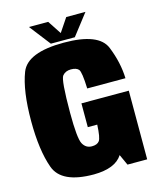

<svg xmlns="http://www.w3.org/2000/svg" viewBox="-119 -888 802 975"><g transform="rotate(-15 281.5 -400.0)"><path d="M253 4Q366 3 404 -57L430 0H533.5V-361H284.5V-236H334V-234.5Q331 -168 319.5 -152.2Q308 -136.5 280 -136.5Q248 -136.5 232.2 -166.2Q216.5 -196 216.5 -329Q216.5 -503 232.5 -522.2Q248.5 -541.5 277 -541.5Q305.5 -541.5 317.5 -528Q329.5 -514.5 332.5 -426.5H533.5Q531 -509 496.2 -595.5Q461.5 -682 277 -682Q85.5 -682 50 -590.5Q14.5 -499 14.5 -340Q14.5 -186 48.8 -91Q83 4 253 4ZM213 -694H339L424.5 -804.5H323.5L275.5 -733L228.5 -804.5H127.5Z"/></g></svg>

Font: Anybody Condensed Black
Style: Regular
Weight: 900
Width: 3
Designer: Tyler Finck
Foundry: Etcetera Type Company
Version: Version 1.113;gftools[0.9.25]